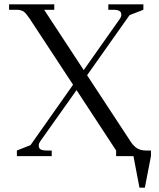

<svg xmlns="http://www.w3.org/2000/svg" viewBox="-20 -722 737 888"><path d="M22 -676.8V-702.1H231V-676.8H184.1L367.2 -397.9L535.2 -636.2Q541 -645 541 -653.8Q541 -666.5 532 -671.6Q522.9 -676.8 502.9 -676.8H481V-702.1H643.1V-676.8L579.1 -651.9L382.8 -374L585 -65.9Q599.1 -44.9 615.2 -35.4Q631.3 -25.9 655.8 -25.9H678.2V0L649.9 146H625L597.2 0H517.1V-25.9L334 -305.2L165 -66.9Q159.2 -58.1 159.2 -48.8Q159.2 -36.1 168 -31Q176.8 -25.9 196.8 -25.9H219.2V0H58.1V-25.9L121.1 -50.8L317.9 -330.1L116.2 -637.2Q100.6 -660.2 89.4 -668.5Q78.1 -676.8 55.2 -676.8Z"/></svg>

Font: Dihjauti S
Style: Regular
Weight: 400
Designer: T. Christopher White
Version: Version 3.0.0